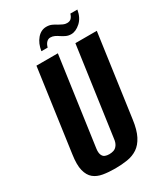

<svg xmlns="http://www.w3.org/2000/svg" viewBox="-184 -808 783 901"><g transform="rotate(-30 207.5 -357.0)"><path d="M168 12Q132 12 102.5 7Q73 2 53.5 -14Q34 -30 26 -61.5Q18 -93 26 -147L88 -591H204L137 -114Q134 -93 139 -80.5Q144 -68 154 -64Q164 -60 177 -60Q190 -60 201.5 -64Q213 -68 221.5 -80.5Q230 -93 232 -114L299 -591H415L353 -147Q346 -94 329.5 -62Q313 -30 289 -14Q265 2 234 7Q203 12 168 12ZM304 -637Q289 -637 277 -642.5Q265 -648 253 -656Q243 -663 232.5 -668Q222 -673 210 -673Q198 -673 189 -663.5Q180 -654 176 -638H142Q148 -677 169 -701.5Q190 -726 219 -726Q235 -726 247.5 -720.5Q260 -715 272 -707Q283 -701 292.5 -696.5Q302 -692 313 -692Q328 -692 336 -700.5Q344 -709 348 -723H386Q379 -682 354 -659.5Q329 -637 304 -637Z"/></g></svg>

Font: Alumni Sans
Style: Bold Italic
Weight: 700
Italic angle: -8°
Designer: Robert E. Leuschke
Foundry: Robert E. Leuschke
Version: Version 1.016